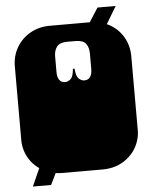

<svg xmlns="http://www.w3.org/2000/svg" viewBox="-58 -839 749 946"><g transform="rotate(-5 317.0 -365.5)"><path d="M218 6Q148 6 97.5 -33.5Q47 -73 33 -135Q32 -140 31 -145.5Q30 -151 29.5 -157.5Q29 -164 29 -170V-171Q29 -178 29 -179.5Q29 -181 29 -186.5Q29 -192 29 -209V-260Q29 -277 29 -281.5Q29 -286 29 -288Q29 -290 29 -296V-297Q29 -304 29 -305.5Q29 -307 29 -312.5Q29 -318 29 -334V-536Q29 -589 53.5 -631Q78 -673 121 -697.5Q164 -722 218 -722H416Q471 -722 513.5 -698Q556 -674 580.5 -632Q605 -590 605 -536V-334Q605 -318 605 -312.5Q605 -307 605 -305.5Q605 -304 605 -297V-296Q605 -290 605 -288Q605 -286 605 -281.5Q605 -277 605 -260V-209Q605 -193 605 -187.5Q605 -182 605 -180.5Q605 -179 605 -172V-171Q605 -165 604.5 -158Q604 -151 603 -145.5Q602 -140 601 -135Q587 -73 536.5 -33.5Q486 6 416 6ZM66 60 119 -59H214L156 60ZM270 -439Q283 -439 296.5 -450.5Q310 -462 313 -501H321Q324 -462 337.5 -450.5Q351 -439 364 -439Q384 -439 393.5 -453Q403 -467 403 -492V-569Q403 -599 389 -617.5Q375 -636 337 -636H297Q260 -636 245.5 -617.5Q231 -599 231 -569V-492Q231 -467 240.5 -453Q250 -439 270 -439ZM383 -671 460 -791H550L478 -671Z"/></g></svg>

Font: Danfo
Style: Regular
Weight: 400
Designer: Seyi Olusanya, David Udoh, Eyiyemi Adegbite, Mirko Velimirović
Version: Version 1.000